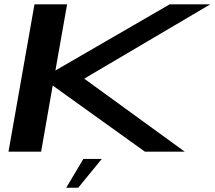

<svg xmlns="http://www.w3.org/2000/svg" viewBox="-20 -695 984 880"><path d="M19 0H168.5L221.5 -303L644 0H826.5L366 -334.5L943.5 -675H757.5L234 -372L287.5 -675H138ZM283.5 165.5H338.5L446.5 33.5H362Z"/></svg>

Font: Anybody ExtraExpanded Medium
Style: Italic
Weight: 500
Width: 8
Italic angle: -10°
Version: Version 1.113;gftools[0.9.25]